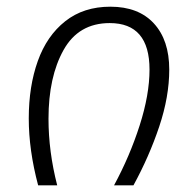

<svg xmlns="http://www.w3.org/2000/svg" viewBox="-20 -554 587 574"><path d="M486 -346Q486 -265 456 -175.5Q426 -86 379 0H321Q368 -87 397.5 -179Q427 -271 427 -346Q427 -485 308 -485Q215 -485 170 -404.5Q125 -324 125 -199Q125 -101 151 0H94Q66 -105 66 -200Q66 -296 93 -371.5Q120 -447 175 -490.5Q230 -534 310 -534Q394 -534 440 -484Q486 -434 486 -346Z"/></svg>

Font: FiraGO Light
Style: Italic
Weight: 300
Italic angle: -8°
Designer: bBox Type GmbH
Foundry: bBox Type GmbH
Version: Version 1.001